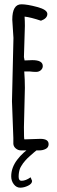

<svg xmlns="http://www.w3.org/2000/svg" viewBox="-20 -680 262 885"><path d="M31.7 0ZM79.1 153.3Q98.6 153.3 121.1 137.2L127.9 153.8Q127.9 167 109.4 176Q90.8 185.1 73.2 185.1Q55.7 185.1 43.7 169.4Q31.7 153.8 31.7 132.8Q31.7 92.8 59.1 56.6Q86.4 20.5 125.5 -3.4L152.3 9.8Q146.5 13.7 137 22.2Q127.4 30.8 118.7 38.3Q109.9 45.9 106.7 49.3Q103.5 52.7 96.4 60.3Q89.4 67.9 86.2 72.8Q83 77.6 78.1 85.4Q73.2 93.3 71.3 99.1Q65.9 115.7 65.9 134.5Q65.9 153.3 79.1 153.3ZM42 -504.9 36.6 -589.4Q36.6 -660.2 78.6 -660.2Q105.5 -660.2 151.9 -647.7Q198.2 -635.3 198.2 -615.7Q198.2 -595.2 168.9 -584.5Q122.6 -600.1 93.3 -603.5Q94.7 -582 94.7 -560.5L90.3 -417Q90.3 -416 93.3 -401.4L128.9 -402.8Q177.2 -402.8 177.2 -375.5Q177.2 -364.7 168.5 -356.7Q159.7 -348.6 146.2 -348.6Q132.8 -348.6 117.2 -350.6H91.8Q94.7 -312.5 94.7 -274.9Q94.7 -274.9 90.3 -93.8Q90.3 -37.6 92.3 -37.6L166 -40Q204.1 -40 204.1 -15.6Q204.1 -0.5 190.9 6.3Q177.7 13.2 161.1 13.2H76.7Q63.5 13.2 52.7 4.2Q42 -4.9 41.5 -17.6V-43.9L35.2 -212.9Z"/></svg>

Font: Amatic
Style: Bold
Weight: 700
Width: 3
Version: Version 2.000; ttfautohint (v0.92-dirty) -l 8 -r 50 -G 50 -x